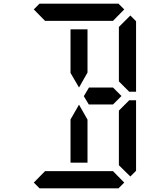

<svg xmlns="http://www.w3.org/2000/svg" viewBox="-20 -1020 856 1040"><path d="M454 -157V-139H362V-327V-373L408 -453L454 -372V-327ZM163 -969 194 -1000H622L653 -969L592 -907H590H454H362H226H224ZM362 -861H454V-673V-627L408 -546L362 -625V-673ZM653 -31 622 0H194L163 -31L224 -93H226H362H454H590H592ZM624 -421 680 -477H717V-95L686 -64L624 -125V-139V-218ZM686 -936 717 -905V-523H680L624 -579V-607V-782V-861V-874ZM592 -546 638 -500 592 -454H578H501H461L434 -499L462 -546H488Z"/></svg>

Font: DSEG14 Classic Mini
Style: Regular
Weight: 400
Designer: Keshikan(Twitter:@keshinomi_88pro)
Version: Version 0.46